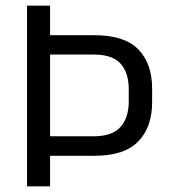

<svg xmlns="http://www.w3.org/2000/svg" viewBox="-20 -659 600 679"><path d="M313 -108H129.6V-177H310.8Q376.5 -177 405.9 -209.7Q435.3 -242.5 435.3 -300V-343.6Q435.3 -402.1 406.2 -434.1Q377.1 -466.1 311.9 -466.1H129V-534.5H313.7Q420.3 -534.5 469.1 -484.4Q518 -434.2 518 -345.8V-297.8Q518 -209.2 468.8 -158.6Q419.7 -108 313 -108ZM157.1 0H75.6V-639H157.1V-517.7V-486.4V-151.7V-129.7Z"/></svg>

Font: Anek Kannada Medium
Style: Regular
Weight: 500
Designer: Vaishnavi Murthy, Maithili Shingre (Kannada) & Yesha Goshar (Latin)
Foundry: Ek Type
Version: Version 1.003